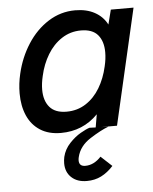

<svg xmlns="http://www.w3.org/2000/svg" viewBox="-52 -542 644 806"><g transform="rotate(-5 270.0 -139.0)"><path d="M427.7 0H359.4L390.6 1Q358.9 12.7 313 42Q267.1 71.3 256.3 117.2Q254.4 124.5 254.4 131.3Q254.4 156.2 280.8 156.2Q316.9 156.2 347.2 123.5L393.6 166.5Q369.6 192.9 342.5 206.5Q315.4 220.2 281.7 220.2Q241.2 220.2 217 197.8Q192.9 175.3 192.9 138.2Q192.9 125.5 195.8 111.3Q203.6 79.1 226.6 54.7Q249.5 30.3 273.9 16.4Q298.3 2.4 312 -1.5L337.9 -0.5L347.2 -55.2Q283.7 9.8 190.9 9.8Q139.2 9.8 103.5 -13.2Q67.9 -36.1 50 -76.9Q32.2 -117.7 32.2 -170.4Q32.2 -211.9 42 -252.9Q57.6 -320.3 93.5 -376.2Q129.4 -432.1 181.4 -465.1Q233.4 -498 294.4 -498Q342.3 -498 376.7 -479.2Q411.1 -460.4 428.7 -426.3L444.3 -487.8H540ZM405.3 -311.5Q405.3 -357.9 382.6 -384.8Q359.9 -411.6 311.5 -411.6Q266.6 -411.6 230.5 -387.9Q194.3 -364.3 170.2 -324.2Q146 -284.2 135.3 -235.4Q127.9 -204.6 127.9 -177.7Q127.9 -131.3 151.1 -104.2Q174.3 -77.1 222.2 -77.1Q267.6 -77.1 303.5 -100.3Q339.4 -123.5 363 -163.1Q386.7 -202.6 397.9 -252.9Q405.3 -283.7 405.3 -311.5Z"/></g></svg>

Font: Acari Sans Medium
Style: Italic
Weight: 500
Italic angle: -13°
Designer: Alfredo Marco Pradil and Stefan Peev
Foundry: Hanken Design Co.
Version: Version 1.045